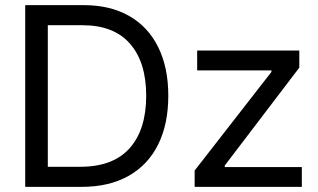

<svg xmlns="http://www.w3.org/2000/svg" viewBox="-20 -727 1238 747"><path d="M78.1 0V-707H306.6Q408.7 -707 482.7 -664.8Q556.6 -622.6 595.7 -543.2Q634.8 -463.9 634.8 -354.5Q634.8 -244.1 595.2 -164.6Q555.7 -85 480 -42.5Q404.3 0 297.9 0ZM292 -78.1Q419.9 -78.1 484.4 -150.4Q548.8 -222.7 548.8 -354.5Q548.8 -484.9 485.8 -556.9Q422.9 -628.9 300.8 -628.9H166V-78.1ZM737.3 -63.5 1036.1 -447.3V-453.1H747.1V-530.3H1144.5V-463.9L854.5 -83V-77.1H1154.3V0H737.3Z"/></svg>

Font: Pretendard JP
Style: Regular
Weight: 400
Designer: Base glyphs from Inter by Rasmus Andersson; Hangeul glyphs from Noto Sans CJK(Source Han Sans) by Jang Soo-young and Kan
Foundry: Kil Hyung-jin
Version: Version 1.309